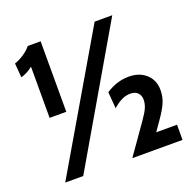

<svg xmlns="http://www.w3.org/2000/svg" viewBox="-124 -826 959 952"><g transform="rotate(-20 355.5 -350.0)"><path d="M472 -700H565L157 0H62ZM681 -80V0H416L527 -158Q551 -192 559.5 -212.5Q568 -233 568 -254Q568 -276 554.5 -290Q541 -304 516 -304Q491 -304 469 -293Q447 -282 423 -261L416 -348Q474 -386 537 -386Q593 -386 628 -354Q663 -322 663 -270Q663 -236 650.5 -205.5Q638 -175 604 -127L571 -80ZM99 -598Q68 -573 36 -565L30 -640Q55 -648 80 -665Q105 -682 119 -700H187V-328H99Z"/></g></svg>

Font: Cabin SemiBold
Style: Regular
Weight: 600
Designer: Pablo Impallari
Foundry: Pablo Impallari. http://www.impallari.com Igino Marini. http://www.ikern.com
Version: Version 2.001